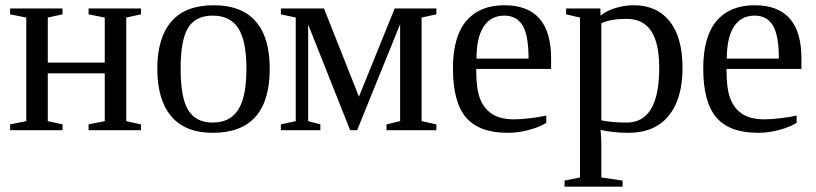

<svg xmlns="http://www.w3.org/2000/svg" viewBox="-20 -491 3077 724"><path d="M79.1 -424.8 18.1 -437V-459H215.8V-437L160.2 -424.8V-254.9H375V-424.8L314 -437V-459H511.7V-437L456.1 -424.8V-34.2L511.7 -22V0H314V-22L375 -34.2V-214.4H160.2V-34.2L215.8 -22V0H18.1V-22L79.1 -34.2Z M997.1 -231.9Q997.1 9.8 782.2 9.8Q678.7 9.8 626 -52.2Q573.2 -114.3 573.2 -231.9Q573.2 -348.1 626 -409.7Q678.7 -471.2 786.1 -471.2Q890.6 -471.2 943.8 -410.9Q997.1 -350.6 997.1 -231.9ZM909.2 -231.9Q909.2 -337.4 878.4 -384.8Q847.7 -432.1 782.2 -432.1Q718.3 -432.1 689.7 -386.7Q661.1 -341.3 661.1 -231.9Q661.1 -121.1 690.2 -75Q719.2 -28.8 782.2 -28.8Q846.7 -28.8 877.9 -76.7Q909.2 -124.5 909.2 -231.9Z M1095.2 -424.8 1039.1 -437V-459H1201.7L1333.5 -126.5L1468.3 -459H1625.5V-437L1569.8 -424.8V-34.2L1625.5 -22V0H1437.5V-22L1488.8 -34.2V-399.9L1326.7 0H1300.3L1142.1 -398.4V-34.2L1188 -22V0H1039.1V-22L1095.2 -34.2Z M1775.9 -231V-222.2Q1775.9 -154.8 1790.8 -117.4Q1805.7 -80.1 1836.7 -60.5Q1867.7 -41 1918 -41Q1944.3 -41 1980.5 -45.4Q2016.6 -49.8 2040 -55.2V-27.8Q2016.6 -12.7 1976.3 -1.5Q1936 9.8 1894 9.8Q1787.1 9.8 1737.5 -47.9Q1688 -105.5 1688 -232.9Q1688 -353 1738.3 -412.1Q1788.6 -471.2 1881.8 -471.2Q2058.1 -471.2 2058.1 -271V-231ZM1881.8 -432.1Q1831.1 -432.1 1804 -391.1Q1776.9 -350.1 1776.9 -270H1973.1Q1973.1 -357.4 1950.7 -394.8Q1928.2 -432.1 1881.8 -432.1Z M2167 -424.8 2114.7 -437V-459H2243.7L2244.6 -432.1Q2265.1 -449.7 2299.6 -460.4Q2334 -471.2 2369.6 -471.2Q2457.5 -471.2 2505.6 -410.2Q2553.7 -349.1 2553.7 -234.9Q2553.7 -118.2 2501.2 -54.2Q2448.7 9.8 2349.6 9.8Q2294.4 9.8 2244.6 -1Q2247.6 34.2 2247.6 54.2V178.2L2327.6 189.9V212.9H2108.9V189.9L2167 178.2ZM2465.8 -234.9Q2465.8 -328.6 2435.3 -374.3Q2404.8 -419.9 2342.8 -419.9Q2285.6 -419.9 2247.6 -403.8V-37.1Q2291 -28.8 2342.8 -28.8Q2465.8 -28.8 2465.8 -234.9Z M2719.7 -231V-222.2Q2719.7 -154.8 2734.6 -117.4Q2749.5 -80.1 2780.5 -60.5Q2811.5 -41 2861.8 -41Q2888.2 -41 2924.3 -45.4Q2960.4 -49.8 2983.9 -55.2V-27.8Q2960.4 -12.7 2920.2 -1.5Q2879.9 9.8 2837.9 9.8Q2731 9.8 2681.4 -47.9Q2631.8 -105.5 2631.8 -232.9Q2631.8 -353 2682.1 -412.1Q2732.4 -471.2 2825.7 -471.2Q3002 -471.2 3002 -271V-231ZM2825.7 -432.1Q2774.9 -432.1 2747.8 -391.1Q2720.7 -350.1 2720.7 -270H2917Q2917 -357.4 2894.5 -394.8Q2872.1 -432.1 2825.7 -432.1Z"/></svg>

Font: Times New Roman
Style: Regular
Weight: 400
Designer: Steve Matteson
Foundry: Ascender Corporation
Version: Version 2.00.3